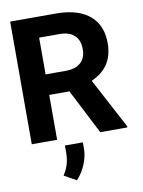

<svg xmlns="http://www.w3.org/2000/svg" viewBox="-102 -780 814 1096"><g transform="rotate(-10 305.5 -232.0)"><path d="M35 0H182V-260H299L432 0H589V-7L435 -297C510 -332 562 -386 562 -496C562 -531 556 -562 544 -589C507 -672 420 -711 300 -711H35ZM182 -379V-592H300C374 -592 416 -555 416 -484C416 -414 371 -379 300 -379ZM183 208 253 247C263 237 272 226 281 212C303 177 324 130 324 75V40H220V82C220 138 204 174 183 208Z"/></g></svg>

Font: Asimov Pro
Style: Bd
Weight: 700
Designer: Google
Version: Version 2.000980; 2014